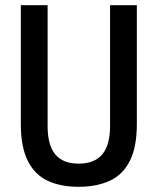

<svg xmlns="http://www.w3.org/2000/svg" viewBox="-20 -706 606 738"><path d="M282 12Q213 12 163.5 -11Q114 -34 87 -87.5Q60 -141 60 -229V-686H163V-221Q163 -148 192.5 -112.5Q222 -77 282 -77Q343 -77 373 -112.5Q403 -148 403 -221V-686H506V-229Q506 -141 479 -87.5Q452 -34 401.5 -11Q351 12 282 12Z"/></svg>

Font: Archivo Condensed Medium
Style: Regular
Weight: 500
Width: 3
Designer: Hector Gatti
Foundry: Omnibus-Type
Version: Version 2.001